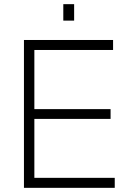

<svg xmlns="http://www.w3.org/2000/svg" viewBox="-20 -902 623 922"><path d="M95 0V-710H523V-662H145V-378H511V-331H145V-48H531V0ZM284 -803V-882H336V-803Z"/></svg>

Font: Geist ExtLt
Style: Regular
Weight: 400
Designer: Basement.studio, Andrés Briganti, Mateo Zaragoza
Foundry: Basement.studio, Vercel, Andrés Briganti, Guido Ferreyra, Mateo Zaragoza
Version: Version 1.401